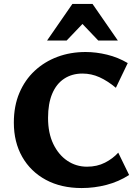

<svg xmlns="http://www.w3.org/2000/svg" viewBox="-20 -936 696 971"><path d="M393 15Q289 15 212 -26.5Q135 -68 92.5 -142.5Q50 -217 50 -316Q50 -400 78 -466Q106 -532 155.5 -578Q205 -624 270.5 -648.5Q336 -673 413 -673Q466 -673 521.5 -659.5Q577 -646 626 -617L566 -492Q524 -527 483 -545.5Q442 -564 397 -564Q344 -564 304.5 -538Q265 -512 244 -462Q223 -412 223 -340Q223 -263 249.5 -208Q276 -153 320.5 -123Q365 -93 420 -93Q471 -93 511 -113.5Q551 -134 578 -164L633 -51Q580 -17 518.5 -1Q457 15 393 15ZM477 -731 373 -840 346 -916H448L576 -731ZM218 -731 346 -916H448L422 -841L317 -731Z"/></svg>

Font: Ysabeau ExtraBold
Style: Regular
Weight: 800
Designer: Christian Thalmann (Catharsis Fonts)
Version: Version 2.002